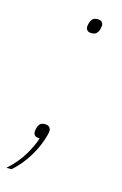

<svg xmlns="http://www.w3.org/2000/svg" viewBox="-129 -541 467 736"><g transform="rotate(15 104.5 -173.5)"><path d="M74 -53Q86 -53 91.5 -47Q97 -41 97 -34Q97 -30 96 -24Q95 -18 94 -15Q89 5 79.5 27.5Q70 50 57 71.5Q44 93 28 112.5Q12 132 -6 147H-26Q15 110 37 72Q59 34 68 5Q53 5 48 -1Q43 -7 43 -14Q43 -21 46 -32Q48 -40 54 -46.5Q60 -53 74 -53ZM155 -436Q143 -436 138 -442Q133 -448 133 -455Q133 -458 134 -463.5Q135 -469 136 -472Q138 -480 144.5 -487Q151 -494 165 -494Q177 -494 182 -488Q187 -482 187 -475Q187 -472 186 -466.5Q185 -461 184 -458Q182 -450 175.5 -443Q169 -436 155 -436Z"/></g></svg>

Font: IBM Plex Sans Cond Thin
Style: Italic
Weight: 100
Width: 3
Italic angle: -11°
Designer: Mike Abbink, Paul van der Laan, Pieter van Rosmalen
Foundry: Bold Monday
Version: Version 1.3